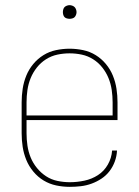

<svg xmlns="http://www.w3.org/2000/svg" viewBox="-20 -717 540 745"><path d="M251 8Q224 8 198 2.5Q172 -3 149.5 -16.5Q127 -30 109.5 -51Q92 -72 82 -96.5Q72 -121 68 -147Q64 -173 64 -200V-320Q64 -346 68 -372.5Q72 -399 82 -423.5Q92 -448 109 -468.5Q126 -489 148.5 -503Q171 -517 197.5 -522.5Q224 -528 250 -528Q276 -528 302.5 -522.5Q329 -517 351.5 -503Q374 -489 391 -468.5Q408 -448 418 -423.5Q428 -399 432 -372.5Q436 -346 436 -320V-251H83V-200Q83 -176 86.5 -152Q90 -128 99 -106Q108 -84 123.5 -65Q139 -46 159 -33Q179 -20 203 -15Q227 -10 251 -10Q279 -10 307.5 -16Q336 -22 360 -37.5Q384 -53 398.5 -78.5Q413 -104 415 -133H434Q433 -111 425.5 -90.5Q418 -70 405 -53Q392 -36 374 -24Q356 -12 335.5 -4.5Q315 3 293.5 5.5Q272 8 251 8ZM83 -269H417V-320Q417 -344 413.5 -368Q410 -392 401 -414Q392 -436 377 -455Q362 -474 341.5 -487Q321 -500 297.5 -505Q274 -510 250 -510Q226 -510 202.5 -505Q179 -500 158.5 -487Q138 -474 123 -455Q108 -436 99 -414Q90 -392 86.5 -368Q83 -344 83 -320ZM250 -644Q245 -644 239.5 -645.5Q234 -647 230.5 -650.5Q227 -654 225.5 -659.5Q224 -665 224 -670Q224 -675 225.5 -680.5Q227 -686 230.5 -689.5Q234 -693 239.5 -695Q245 -697 250 -697Q255 -697 260.5 -695Q266 -693 269.5 -689.5Q273 -686 275 -680.5Q277 -675 277 -670Q277 -665 275 -659.5Q273 -654 269.5 -650.5Q266 -647 260.5 -645.5Q255 -644 250 -644Z"/></svg>

Font: Zed Mono Thin
Style: Regular
Weight: 100
Monospace: yes
Designer: Belleve Invis
Foundry: Belleve Invis
Version: Version 1.0.0; ttfautohint (v1.8.4)